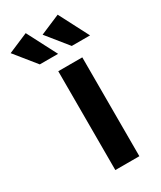

<svg xmlns="http://www.w3.org/2000/svg" viewBox="-264 -833 753 900"><g transform="rotate(-30 112.0 -383.0)"><path d="M121 -606 38 -766 -70 -720 22 -606ZM294 -606 211 -766 103 -720 195 -606ZM211 -535H81V0H211Z"/></g></svg>

Font: Montserrat_SPRD_medium Medium
Style: Regular
Weight: 400
Designer: Julieta Ulanovsky edited by Nelly Hempel
Foundry: Julieta Ulanovsky
Version: Version 4.000;PS 004.000;hotconv 1.0.88;makeotf.lib2.5.64775